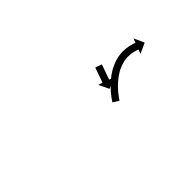

<svg xmlns="http://www.w3.org/2000/svg" viewBox="13 -790 524 524"><g transform="rotate(-45 275.0 -528.5)"><path d="M346.8 -577.3C346.9 -577.5 347 -577.7 347 -577.8L328.2 -584.5C328.1 -584.3 328 -584.2 328 -584C327.8 -583.5 327.7 -583.1 327.5 -582.6C327.3 -581.9 327 -581.2 326.7 -580.5C326.4 -579.6 326.1 -578.6 325.8 -577.7C325.4 -576.6 325 -575.5 324.6 -574.4C324.2 -573.2 323.7 -572 323.3 -570.7C322.8 -569.4 322.4 -568.1 321.9 -566.8C321.4 -565.5 321 -564.1 320.5 -562.8C320 -561.4 319.5 -560.1 319.1 -558.7C318.6 -557.4 318.1 -556.1 317.7 -554.8C317.2 -553.6 316.8 -552.3 316.4 -551.1C316 -550 315.6 -548.9 315.2 -547.8C314.9 -546.9 314.6 -546 314.2 -545C314 -544.3 313.7 -543.6 313.5 -542.9C313.3 -542.4 313.2 -542 313 -541.5C312.9 -541.4 312.9 -541.2 312.8 -541L300.4 -545.4L314.5 -515.9L344.1 -530L331.7 -534.4C331.7 -534.5 331.8 -534.7 331.9 -534.9C332 -535.3 332.2 -535.8 332.3 -536.2C332.6 -537 332.8 -537.7 333.1 -538.4C333.4 -539.3 333.8 -540.2 334.1 -541.2C334.5 -542.3 334.9 -543.4 335.2 -544.5C335.7 -545.7 336.1 -546.9 336.5 -548.1C337 -549.4 337.5 -550.7 337.9 -552.1C338.4 -553.4 338.9 -554.8 339.4 -556.1C339.8 -557.5 340.3 -558.8 340.8 -560.2C341.2 -561.5 341.7 -562.8 342.2 -564.1C342.6 -565.3 343 -566.5 343.5 -567.8C343.9 -568.9 344.2 -570 344.6 -571C345 -572 345.3 -572.9 345.6 -573.8C345.9 -574.5 346.1 -575.3 346.4 -576C346.5 -576.4 346.7 -576.9 346.8 -577.3ZM295.1 -485.7C294.7 -485.1 294.3 -484.6 294 -484L311 -473.5C311.4 -474.1 311.7 -474.6 312 -475.1C312 -475.1 312 -475.1 312 -475.1C312 -475 311.9 -475 311.9 -475C312.9 -476.5 313.9 -478 314.9 -479.5C314.9 -479.5 314.9 -479.4 314.9 -479.4C314.8 -479.4 314.8 -479.3 314.8 -479.3C316.4 -481.6 318.1 -483.9 319.8 -486.1C319.8 -486.1 319.7 -486.1 319.7 -486.1C319.7 -486 319.7 -486 319.7 -486C321.9 -488.9 324.2 -491.7 326.5 -494.5C326.5 -494.5 326.5 -494.5 326.4 -494.4C326.4 -494.4 326.4 -494.4 326.4 -494.4C329.2 -497.6 332.1 -500.8 335.1 -503.9C335.1 -503.9 335 -503.9 335 -503.8C334.9 -503.8 334.9 -503.8 334.9 -503.8C338.3 -507.1 341.7 -510.4 345.3 -513.6C345.3 -513.6 345.3 -513.6 345.2 -513.5C345.1 -513.5 345.1 -513.4 345.1 -513.4C349 -516.7 353 -519.9 357.1 -522.9C357.1 -522.9 357 -522.9 356.9 -522.8C356.8 -522.8 356.8 -522.7 356.8 -522.7C361.1 -525.6 365.5 -528.4 370 -531C370 -531 369.9 -530.9 369.8 -530.9C369.7 -530.8 369.6 -530.8 369.6 -530.8C374.2 -533.1 378.9 -535.3 383.7 -537.2C383.7 -537.2 383.6 -537.1 383.5 -537.1C383.3 -537 383.2 -537 383.2 -537C387.9 -538.6 392.7 -540 397.5 -541.1C397.5 -541.1 397.4 -541 397.2 -541C397.1 -541 397 -541 397 -541C401.5 -541.7 406.1 -542.3 410.7 -542.6C410.7 -542.6 410.6 -542.6 410.4 -542.6C410.3 -542.6 410.2 -542.6 410.2 -542.6C414.2 -542.6 418.3 -542.4 422.4 -542C422.4 -542 422.2 -542.1 422.1 -542.1C422 -542.1 421.9 -542.1 421.9 -542.1C425.4 -541.6 428.9 -541 432.3 -540.2C432.3 -540.2 432.2 -540.3 432.2 -540.3C432.1 -540.3 432 -540.3 432 -540.3C434.7 -539.6 437.3 -538.9 440 -538.2C440 -538.2 439.9 -538.2 439.9 -538.2C439.8 -538.2 439.8 -538.2 439.8 -538.2C441.4 -537.7 443.1 -537.1 444.8 -536.5C444.8 -536.5 444.8 -536.6 444.7 -536.6C444.7 -536.6 444.7 -536.6 444.7 -536.6C445.3 -536.4 445.9 -536.1 446.5 -535.9L441.9 -523.6L471.7 -537.2L458.1 -567L453.5 -554.7C452.8 -554.9 452.2 -555.1 451.6 -555.4C451.6 -555.4 451.5 -555.4 451.5 -555.4C451.5 -555.4 451.5 -555.4 451.5 -555.4C449.6 -556.1 447.7 -556.7 445.9 -557.3C445.9 -557.3 445.8 -557.3 445.8 -557.3C445.7 -557.3 445.7 -557.3 445.7 -557.3C442.7 -558.2 439.8 -559 436.8 -559.7C436.8 -559.7 436.8 -559.7 436.7 -559.8C436.6 -559.8 436.5 -559.8 436.5 -559.8C432.6 -560.6 428.7 -561.3 424.8 -561.9C424.8 -561.9 424.6 -561.9 424.5 -561.9C424.4 -561.9 424.3 -561.9 424.3 -561.9C419.5 -562.4 414.7 -562.6 409.9 -562.6C409.9 -562.6 409.8 -562.5 409.7 -562.5C409.5 -562.5 409.4 -562.5 409.4 -562.5C404.1 -562.2 398.8 -561.6 393.6 -560.7C393.6 -560.7 393.5 -560.6 393.3 -560.6C393.2 -560.6 393.1 -560.6 393.1 -560.6C387.6 -559.3 382.1 -557.8 376.8 -555.9C376.8 -555.9 376.7 -555.9 376.5 -555.9C376.4 -555.8 376.3 -555.8 376.3 -555.8C370.9 -553.6 365.6 -551.2 360.5 -548.6C360.5 -548.6 360.4 -548.5 360.3 -548.5C360.2 -548.4 360.1 -548.4 360.1 -548.4C355.1 -545.5 350.2 -542.5 345.5 -539.2C345.5 -539.2 345.4 -539.2 345.3 -539.1C345.3 -539.1 345.2 -539 345.2 -539C340.7 -535.7 336.4 -532.3 332.2 -528.7C332.2 -528.7 332.1 -528.7 332 -528.6C332 -528.6 331.9 -528.5 331.9 -528.5C328.1 -525.1 324.4 -521.5 320.7 -517.9C320.7 -517.9 320.7 -517.8 320.6 -517.8C320.6 -517.7 320.6 -517.7 320.6 -517.7C317.4 -514.4 314.3 -511 311.3 -507.5C311.3 -507.5 311.2 -507.4 311.2 -507.4C311.2 -507.4 311.1 -507.3 311.1 -507.3C308.7 -504.3 306.2 -501.3 303.8 -498.2C303.8 -498.2 303.8 -498.2 303.8 -498.2C303.8 -498.1 303.7 -498.1 303.7 -498.1C301.9 -495.7 300.2 -493.3 298.4 -490.8C298.4 -490.8 298.4 -490.8 298.4 -490.8C298.4 -490.7 298.4 -490.7 298.4 -490.7C297.3 -489.1 296.2 -487.5 295.1 -485.8C295.1 -485.8 295.1 -485.8 295.1 -485.8C295.1 -485.8 295.1 -485.7 295.1 -485.7Z"/></g></svg>

Font: FRB American Cursive Just Arrows Extralight
Style: Italic
Weight: 200
Italic angle: -25°
Version: Version 2.0;Modular Font Editor K font №1